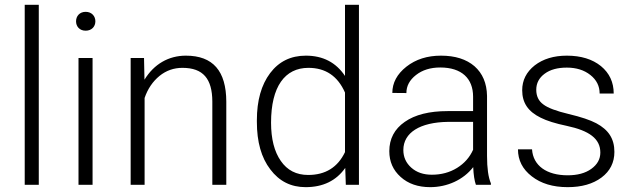

<svg xmlns="http://www.w3.org/2000/svg" viewBox="-20 -770 2635 800"><path d="M141.6 -750H83V0H141.6Z M365.7 -528.3H307.1V0H365.7ZM296.9 -681.2C296.9 -659.2 312 -642.1 336.9 -642.1C361.8 -642.1 377.4 -659.2 377.4 -681.2C377.4 -703.1 361.8 -720.7 336.9 -720.7C312 -720.7 296.9 -703.1 296.9 -681.2Z M524.4 -528.3V0H582.5V-361.8C595.7 -400.4 616.7 -430.7 644.5 -453.6C672.4 -476.1 704.1 -487.3 740.2 -487.3C826.7 -487.3 864.3 -441.4 864.7 -347.2V0H922.9V-346.7C922.4 -474.1 867.7 -538.1 754.4 -538.1C682.6 -538.1 621.6 -502.9 582 -438L580.1 -528.3Z M1050.3 -262.2C1050.3 -178.7 1068.8 -112.8 1106.4 -64C1143.6 -14.6 1192.4 9.8 1253.4 9.8C1326.2 9.8 1380.9 -17.1 1418.5 -70.3L1420.9 0H1475.6V-750H1417.5V-453.6C1379.9 -509.8 1325.7 -538.1 1254.4 -538.1C1191.4 -538.1 1142.1 -513.7 1105.5 -465.3C1068.8 -416.5 1050.3 -351.1 1050.3 -269ZM1109.4 -258.8C1109.4 -409.2 1167 -487.3 1265.1 -487.3C1336.4 -487.3 1387.2 -453.1 1417.5 -384.3V-136.2C1387.2 -72.8 1335.9 -41 1264.2 -41C1214.8 -41 1176.8 -60.5 1149.9 -99.6C1123 -138.2 1109.4 -191.4 1109.4 -258.8Z M2025.4 0V-5.9C2014.6 -31.2 2009.3 -69.3 2009.3 -120.6V-370.6C2008.3 -423.3 1990.7 -464.4 1957 -494.1C1922.9 -523.4 1876.5 -538.1 1817.4 -538.1C1760.3 -538.1 1712.4 -522.9 1673.3 -492.2C1634.3 -461.4 1614.7 -424.8 1614.7 -382.8L1673.3 -382.3C1673.3 -411.6 1686.5 -436.5 1713.4 -457.5C1740.2 -478.5 1773.9 -488.8 1814.5 -488.8C1903.8 -488.8 1951.2 -442.9 1951.2 -367.2V-307.1H1845.2C1768.6 -307.1 1709 -292 1666.5 -262.2C1623.5 -232.4 1602.1 -191.4 1602.1 -140.1C1602.1 -96.7 1617.7 -61 1649.4 -32.7C1680.7 -4.4 1721.7 9.8 1772.5 9.8C1843.3 9.8 1910.6 -20.5 1951.7 -73.7C1953.1 -41 1957 -16.6 1962.9 0ZM1779.3 -42C1744.1 -42 1715.8 -51.8 1693.8 -71.3C1671.9 -90.8 1660.6 -115.2 1660.6 -145C1660.6 -217.3 1730 -260.7 1846.7 -262.2H1951.2V-146C1937 -114.3 1915 -89.4 1884.3 -70.3C1853.5 -51.3 1818.4 -42 1779.3 -42Z M2481.4 -134.3C2481.4 -106.9 2468.8 -84.5 2443.8 -66.4C2418.9 -48.3 2385.7 -39.6 2345.2 -39.6C2257.8 -39.6 2201.2 -79.6 2196.8 -147.9H2138.2C2138.2 -102.5 2157.2 -64.9 2195.8 -35.2C2233.9 -5.4 2283.7 9.8 2345.2 9.8C2403.3 9.8 2450.2 -3.4 2486.3 -30.3C2522 -57.1 2540 -92.8 2540 -137.2C2540 -191.9 2515.6 -229 2464.8 -256.3C2439 -270 2400.9 -282.7 2349.6 -294.9C2298.3 -307.1 2262.7 -320.3 2243.7 -335C2224.1 -349.1 2214.4 -369.6 2214.4 -396C2214.4 -423.3 2226.1 -445.8 2249.5 -462.9C2272.5 -480 2303.2 -488.3 2341.8 -488.3C2381.3 -488.3 2414.1 -478 2439.9 -457.5C2465.8 -437 2478.5 -411.1 2478.5 -380.4H2537.1C2537.1 -427.2 2519.5 -465.3 2483.9 -494.6C2448.2 -523.4 2400.9 -538.1 2341.8 -538.1C2287.6 -538.1 2242.7 -524.4 2208 -497.6C2173.3 -470.2 2155.8 -435.5 2155.8 -394C2155.8 -341.3 2180.7 -305.2 2232.4 -279.8C2258.3 -266.6 2294.4 -255.4 2341.3 -245.6C2435.1 -225.6 2481.4 -192.4 2481.4 -134.3Z"/></svg>

Font: Shabnam Thin
Style: Regular
Weight: 100
Foundry: DejaVu fonts team - Redesigned by Saber Rastikerdar - Based on Vazir font
Version: Version 5.0.1